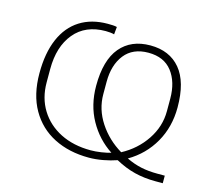

<svg xmlns="http://www.w3.org/2000/svg" viewBox="-85 -624 853 761"><g transform="rotate(15 342.0 -243.0)"><path d="M642 3V34H612Q566 34 526 24Q486 14 446 -8Q420 1 390 6.5Q360 12 332 12Q251 12 189 -19.5Q127 -51 92 -112Q57 -173 57 -261Q57 -344 82 -402Q107 -460 154.5 -490Q202 -520 268 -520Q279 -520 289 -519.5Q299 -519 306 -517L303 -486Q297 -488 287 -489Q277 -490 268 -490Q185 -490 139.5 -435Q94 -380 94 -288V-233Q94 -169 124 -120.5Q154 -72 207.5 -45Q261 -18 332 -18Q352 -18 375 -21.5Q398 -25 414 -30Q356 -68 321.5 -130Q287 -192 287 -271Q287 -376 331 -428.5Q375 -481 454 -481Q533 -481 577 -428.5Q621 -376 621 -271Q621 -191 584.5 -127Q548 -63 483 -25Q514 -10 544.5 -3.5Q575 3 612 3ZM323 -297V-246Q323 -184 358.5 -130Q394 -76 451 -42Q511 -74 547.5 -128.5Q584 -183 584 -246V-297Q584 -366 551 -408.5Q518 -451 454 -451Q390 -451 356.5 -408.5Q323 -366 323 -297Z"/></g></svg>

Font: IBM Plex Sans ExtraLight
Style: Regular
Weight: 250
Designer: Mike Abbink, Paul van der Laan, Pieter van Rosmalen
Foundry: Bold Monday
Version: Version 3.201